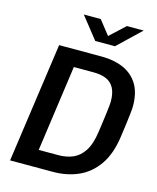

<svg xmlns="http://www.w3.org/2000/svg" viewBox="-129 -973 868 1062"><g transform="rotate(15 305.5 -442.5)"><path d="M32 0 129 -686H374Q443 -686 496.5 -663Q550 -640 580.5 -591.5Q611 -543 611 -465Q611 -451 608 -424.5Q605 -398 600.5 -362.5Q596 -327 590 -286Q576 -184 532 -121Q488 -58 422.5 -29Q357 0 277 0ZM170 -97H282Q328 -97 365 -112.5Q402 -128 428 -167.5Q454 -207 464 -278Q468 -307 472 -335Q476 -363 479 -387.5Q482 -412 484 -430.5Q486 -449 486 -458Q486 -507 470 -536Q454 -565 424.5 -577.5Q395 -590 352 -590H239ZM316 -760 217 -885H314L392 -786H357L464 -885H560L429 -760Z"/></g></svg>

Font: Chivo Mono Medium Medium
Style: Italic
Weight: 500
Italic angle: -8.05°
Monospace: yes
Version: Version 1.008